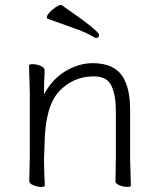

<svg xmlns="http://www.w3.org/2000/svg" viewBox="-20 -728 628 754"><path d="M491 -105 494 1Q494 6 479.5 6Q465 6 449 -0.5Q433 -7 433 -16V-17Q434 -25 434 -44L435 -115V-293Q435 -353 418 -390.5Q401 -428 348 -428Q267 -428 212 -369Q157 -310 155 -162Q154 -129 153 -105V-89Q153 -59 156 1Q156 6 141.5 6Q127 6 111 -0.5Q95 -7 95 -17L97 -115V-364L94 -471Q94 -476 108.5 -476Q123 -476 139 -469.5Q155 -463 155 -453V-439Q153 -411 153 -376V-358L162 -373Q194 -425 244 -452.5Q294 -480 344 -480Q433 -480 466 -420Q491 -375 491 -297ZM155 -439ZM369 -591Q369 -579 358 -579Q353 -579 333.5 -590.5Q314 -602 266 -619Q218 -636 168 -654Q164 -655 164 -661Q164 -667 174 -678.5Q184 -690 197.5 -699Q211 -708 216 -708H222Q369 -607 369 -591ZM168 -654Z"/></svg>

Font: LXGW WenKai Lite Light
Style: Regular
Weight: 300
Designer: LXGW / Fontworks Inc.
Foundry: LXGW / Fontworks Inc.
Version: Version 1.511; March 25, 2025